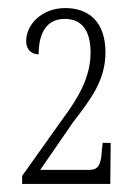

<svg xmlns="http://www.w3.org/2000/svg" viewBox="-20 -843 346 477"><path d="M35 -386H254L255 -488H235L233 -469C231 -435 225 -421 202 -421H80L162 -540C205 -596 242 -643 242 -713C242 -788 201 -823 142 -823C85 -823 45 -783 45 -741C45 -719 59 -708 76 -708C76 -763 97 -796 141 -796C185 -796 205 -765 205 -712C205 -650 173 -598 136 -548L35 -406Z"/></svg>

Font: Noto Serif Tamil ExtraCondensed ExtraLight
Style: Regular
Weight: 200
Width: 2
Designer: Indian Type Foundry, Tom Grace, and the Monotype Design Team
Foundry: Monotype Imaging Inc.
Version: Version 2.004